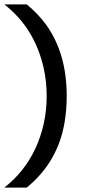

<svg xmlns="http://www.w3.org/2000/svg" viewBox="-43 -767 397 870"><path d="M78.1 83Q220.2 -33.2 250 -214.8Q259.3 -271.5 259.3 -332Q259.3 -527.8 163.6 -658.2Q128.9 -705.1 78.1 -747.1H-23.4Q113.8 -640.1 154.8 -459Q168.5 -398.4 168.5 -331.8Q168.5 -265.1 154.8 -204.8Q141.1 -144.5 116.2 -91.8Q66.9 12.7 -23.4 83Z"/></svg>

Font: Inder
Style: Regular
Weight: 400
Designer: Irina Smirnova
Foundry: Irina Smirnova
Version: Version 1.001